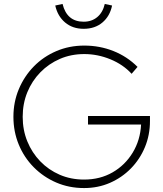

<svg xmlns="http://www.w3.org/2000/svg" viewBox="-20 -942 826 973"><path d="M406 11Q330 11 265 -17Q200 -45 151 -94.5Q102 -144 75 -209.5Q48 -275 48 -350Q48 -425 75.5 -490.5Q103 -556 151.5 -605.5Q200 -655 265.5 -683Q331 -711 407 -711Q485 -711 554.5 -683.5Q624 -656 677 -603L647 -568Q604 -615 539.5 -641.5Q475 -668 407 -668Q340 -668 283.5 -643.5Q227 -619 184.5 -575.5Q142 -532 118.5 -474.5Q95 -417 95 -350Q95 -283 118.5 -225.5Q142 -168 184 -124.5Q226 -81 282.5 -56.5Q339 -32 406 -32Q487 -32 550.5 -68.5Q614 -105 652.5 -168.5Q691 -232 695 -311H426V-354H740V-329Q740 -258 714.5 -196.5Q689 -135 643.5 -88.5Q598 -42 537.5 -15.5Q477 11 406 11ZM404 -796Q348 -796 310 -828Q272 -860 260 -914L297 -922Q319 -832 404 -832Q445 -832 473 -855.5Q501 -879 511 -922L548 -914Q537 -860 499 -828Q461 -796 404 -796Z"/></svg>

Font: Red Hat Display
Style: Regular
Weight: 300
Designer: Pentagram, MCKL
Foundry: Pentagram, MCKL
Version: Version 1.023